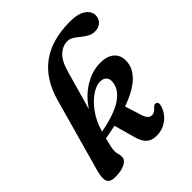

<svg xmlns="http://www.w3.org/2000/svg" viewBox="-202 -852 991 991"><g transform="rotate(-45 293.5 -357.0)"><path d="M493.5 -80.5Q480 -38.5 444.8 -13.2Q409.5 12 363.5 10Q331 9 312 -10.5Q293 -30 282.5 -70L252 -180.5Q215.5 -172.5 174.5 -165.5Q165.5 -130.5 162.5 -115Q159.5 -99.5 159.5 -89Q159.5 -74 163 -63.8Q166.5 -53.5 166.5 -40.5Q166.5 -17.5 139.5 -3.8Q112.5 10 68 10Q29.5 10 21.2 -12.5Q13 -35 26 -81L138 -482Q205.5 -723.5 468.5 -723.5Q527.5 -723.5 557.2 -703Q587 -682.5 587 -652.5Q587 -629 570.5 -612.2Q554 -595.5 524.5 -595.5Q504 -595.5 486.5 -605.5Q469 -615.5 453 -628.8Q437 -642 421.5 -651.8Q406 -661.5 389.5 -661.5Q354 -661.5 325 -635Q296 -608.5 278.5 -544.5Q261 -481.5 245.8 -428.5Q230.5 -375.5 219 -334.5Q259 -396 317 -430Q375 -464 434.5 -462.5Q484 -461.5 510 -435.5Q536 -409.5 531 -363Q526 -317.5 484.5 -279.5Q443 -241.5 361 -212L389 -123.5Q396 -101 405.2 -91.8Q414.5 -82.5 426.5 -82Q446.5 -80.5 464.5 -104Q475.5 -114.5 485 -111.5Q502 -107.5 493.5 -80.5ZM186.5 -208 185.5 -204.5Q297.5 -226.5 347.2 -261Q397 -295.5 404 -340Q408.5 -364.5 397.8 -379Q387 -393.5 364.5 -394.5Q334 -396 298.5 -372Q263 -348 232.5 -305.5Q202 -263 186.5 -208Z"/></g></svg>

Font: Fraunces 72pt S050 SemiBold
Style: Italic
Weight: 600
Italic angle: -16°
Version: Version 1.000; ttfautohint (v1.8.3)